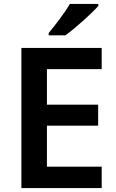

<svg xmlns="http://www.w3.org/2000/svg" viewBox="-20 -958 593 978"><path d="M481 -928V-938H336C310 -893 259 -827 228 -790V-778H313C362 -813 448 -890 481 -928ZM498 0V-109H219V-318H480V-425H219V-606H498V-714H89V0Z"/></svg>

Font: Noto Sans Georgian SemiBold
Style: Regular
Weight: 600
Designer: Monotype Design Team, Akaki Razmadze
Foundry: Google LLC
Version: Version 2.005